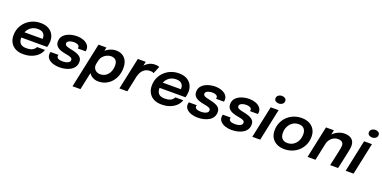

<svg xmlns="http://www.w3.org/2000/svg" viewBox="-14 -1769 5958 2998"><g transform="rotate(20 2965.0 -270.0)"><path d="M579 -167.5Q567 -123 528.5 -82Q490 -41 427 -14.8Q364 11.5 278.5 11.5Q203 11.5 149.5 -17Q96 -45.5 67.5 -96.2Q39 -147 39 -213.5Q39 -284.5 65 -344Q91 -403.5 137.2 -447.5Q183.5 -491.5 244.5 -515.8Q305.5 -540 376 -540Q450.5 -540 503.2 -512.5Q556 -485 584 -435.8Q612 -386.5 612 -322.5Q612 -300 607.5 -271Q603 -242 596.5 -223H165.5Q165.5 -218.5 165.5 -213.5Q165.5 -157 196 -125Q226.5 -93 294.5 -93Q366.5 -93 402.8 -117.2Q439 -141.5 447.5 -167.5ZM366 -437Q300 -437 253.5 -404Q207 -371 184.5 -316.5H485Q486 -325 486 -335.5Q486 -377 457.8 -407Q429.5 -437 366 -437Z M880 11Q823.5 11 774.8 -5Q726 -21 696 -51.8Q666 -82.5 666 -126.5Q666 -137 668 -148.8Q670 -160.5 672 -167H803Q799.5 -156.5 799.5 -145.5Q799.5 -119.5 825.5 -106.2Q851.5 -93 898 -93Q926 -93 953.8 -99Q981.5 -105 1000.2 -119.5Q1019 -134 1019 -159.5Q1019 -185 991.5 -197.5Q964 -210 903 -220Q857 -227.5 815.8 -242.8Q774.5 -258 748.8 -286.5Q723 -315 723 -361Q723 -422 760.8 -461.8Q798.5 -501.5 857.8 -520.8Q917 -540 982.5 -540Q1036.5 -540 1083.2 -523Q1130 -506 1158.8 -474.5Q1187.5 -443 1187.5 -400.5Q1187.5 -388 1186.2 -379.2Q1185 -370.5 1183 -364H1053Q1055.5 -373 1055.5 -382.5Q1055.5 -410.5 1029 -423.5Q1002.5 -436.5 968.5 -436.5Q942.5 -436.5 916 -430.5Q889.5 -424.5 871.8 -411.2Q854 -398 854 -376Q854 -349.5 882.5 -336.8Q911 -324 962.5 -314.5Q1005.5 -306.5 1048.5 -292.2Q1091.5 -278 1120 -250.8Q1148.5 -223.5 1148.5 -176.5Q1148.5 -127 1125.8 -91.5Q1103 -56 1064.5 -33.2Q1026 -10.5 978.2 0.2Q930.5 11 880 11Z M1177.5 218.5 1337 -531H1468.5L1456.5 -473Q1494 -505 1539 -522.5Q1584 -540 1630.5 -540Q1717.5 -540 1772.5 -483.5Q1827.5 -427 1827.5 -322.5Q1827.5 -253 1806 -192.5Q1784.5 -132 1744.8 -86.2Q1705 -40.5 1650 -14.8Q1595 11 1528.5 11Q1478 11 1437 -10.5Q1396 -32 1370.5 -70L1309.5 218.5ZM1403.5 -211.5Q1403.5 -164 1436 -134.5Q1468.5 -105 1515 -105Q1572 -105 1611.5 -133.5Q1651 -162 1671.5 -209.5Q1692 -257 1692 -313.5Q1692 -372 1662.8 -400Q1633.5 -428 1584 -428Q1550 -428 1516 -412.2Q1482 -396.5 1456.2 -368.5Q1430.5 -340.5 1420.5 -303L1405.5 -234.5Q1403.5 -220 1403.5 -211.5Z M1877 0 1990 -531H2121.5L2107.5 -463Q2138 -497.5 2180.5 -518.8Q2223 -540 2276 -540Q2308 -540 2325.8 -535.2Q2343.5 -530.5 2347 -527.5L2297 -407Q2293 -410.5 2278.8 -415.8Q2264.5 -421 2239 -421Q2184.5 -421 2149 -397.2Q2113.5 -373.5 2093.2 -337.2Q2073 -301 2065 -264.5L2009 0Z M2877 -167.5Q2865 -123 2826.5 -82Q2788 -41 2725 -14.8Q2662 11.5 2576.5 11.5Q2501 11.5 2447.5 -17Q2394 -45.5 2365.5 -96.2Q2337 -147 2337 -213.5Q2337 -284.5 2363 -344Q2389 -403.5 2435.2 -447.5Q2481.5 -491.5 2542.5 -515.8Q2603.5 -540 2674 -540Q2748.5 -540 2801.2 -512.5Q2854 -485 2882 -435.8Q2910 -386.5 2910 -322.5Q2910 -300 2905.5 -271Q2901 -242 2894.5 -223H2463.5Q2463.5 -218.5 2463.5 -213.5Q2463.5 -157 2494 -125Q2524.5 -93 2592.5 -93Q2664.5 -93 2700.8 -117.2Q2737 -141.5 2745.5 -167.5ZM2664 -437Q2598 -437 2551.5 -404Q2505 -371 2482.5 -316.5H2783Q2784 -325 2784 -335.5Q2784 -377 2755.8 -407Q2727.5 -437 2664 -437Z M3178 11Q3121.5 11 3072.8 -5Q3024 -21 2994 -51.8Q2964 -82.5 2964 -126.5Q2964 -137 2966 -148.8Q2968 -160.5 2970 -167H3101Q3097.5 -156.5 3097.5 -145.5Q3097.5 -119.5 3123.5 -106.2Q3149.5 -93 3196 -93Q3224 -93 3251.8 -99Q3279.5 -105 3298.2 -119.5Q3317 -134 3317 -159.5Q3317 -185 3289.5 -197.5Q3262 -210 3201 -220Q3155 -227.5 3113.8 -242.8Q3072.5 -258 3046.8 -286.5Q3021 -315 3021 -361Q3021 -422 3058.8 -461.8Q3096.5 -501.5 3155.8 -520.8Q3215 -540 3280.5 -540Q3334.5 -540 3381.2 -523Q3428 -506 3456.8 -474.5Q3485.5 -443 3485.5 -400.5Q3485.5 -388 3484.2 -379.2Q3483 -370.5 3481 -364H3351Q3353.5 -373 3353.5 -382.5Q3353.5 -410.5 3327 -423.5Q3300.5 -436.5 3266.5 -436.5Q3240.5 -436.5 3214 -430.5Q3187.5 -424.5 3169.8 -411.2Q3152 -398 3152 -376Q3152 -349.5 3180.5 -336.8Q3209 -324 3260.5 -314.5Q3303.5 -306.5 3346.5 -292.2Q3389.5 -278 3418 -250.8Q3446.5 -223.5 3446.5 -176.5Q3446.5 -127 3423.8 -91.5Q3401 -56 3362.5 -33.2Q3324 -10.5 3276.2 0.2Q3228.5 11 3178 11Z M3742.5 11Q3686 11 3637.2 -5Q3588.5 -21 3558.5 -51.8Q3528.5 -82.5 3528.5 -126.5Q3528.5 -137 3530.5 -148.8Q3532.5 -160.5 3534.5 -167H3665.5Q3662 -156.5 3662 -145.5Q3662 -119.5 3688 -106.2Q3714 -93 3760.5 -93Q3788.5 -93 3816.2 -99Q3844 -105 3862.8 -119.5Q3881.5 -134 3881.5 -159.5Q3881.5 -185 3854 -197.5Q3826.5 -210 3765.5 -220Q3719.5 -227.5 3678.2 -242.8Q3637 -258 3611.2 -286.5Q3585.5 -315 3585.5 -361Q3585.5 -422 3623.2 -461.8Q3661 -501.5 3720.2 -520.8Q3779.5 -540 3845 -540Q3899 -540 3945.8 -523Q3992.5 -506 4021.2 -474.5Q4050 -443 4050 -400.5Q4050 -388 4048.8 -379.2Q4047.5 -370.5 4045.5 -364H3915.5Q3918 -373 3918 -382.5Q3918 -410.5 3891.5 -423.5Q3865 -436.5 3831 -436.5Q3805 -436.5 3778.5 -430.5Q3752 -424.5 3734.2 -411.2Q3716.5 -398 3716.5 -376Q3716.5 -349.5 3745 -336.8Q3773.5 -324 3825 -314.5Q3868 -306.5 3911 -292.2Q3954 -278 3982.5 -250.8Q4011 -223.5 4011 -176.5Q4011 -127 3988.2 -91.5Q3965.5 -56 3927 -33.2Q3888.5 -10.5 3840.8 0.2Q3793 11 3742.5 11Z M4293.5 -629Q4263 -629 4241.5 -644.8Q4220 -660.5 4220 -688.5Q4220 -722 4246 -740.5Q4272 -759 4305 -759Q4335 -759 4356.8 -743.8Q4378.5 -728.5 4378.5 -700Q4378.5 -666.5 4352.5 -647.8Q4326.5 -629 4293.5 -629ZM4085.5 0 4198 -531H4329L4216.5 0Z M4619 11Q4544.5 11 4490.5 -17Q4436.5 -45 4407.2 -95Q4378 -145 4378 -211.5Q4378 -283 4403.8 -343Q4429.5 -403 4475.2 -447.2Q4521 -491.5 4582 -515.8Q4643 -540 4714 -540Q4788.5 -540 4842.5 -512Q4896.5 -484 4925.5 -434Q4954.5 -384 4954.5 -319Q4954.5 -246 4928.5 -185.5Q4902.5 -125 4856.5 -81Q4810.5 -37 4749.5 -13Q4688.5 11 4619 11ZM4631.5 -95.5Q4686 -95.5 4728.8 -123Q4771.5 -150.5 4796 -198.8Q4820.5 -247 4820.5 -309Q4820.5 -367 4790.5 -400.2Q4760.5 -433.5 4701.5 -433.5Q4645.5 -433.5 4603 -405.2Q4560.5 -377 4536.5 -329Q4512.5 -281 4512.5 -221.5Q4512.5 -162 4542.5 -128.8Q4572.5 -95.5 4631.5 -95.5Z M5003.5 0 5116.5 -531H5248L5232 -455Q5271 -495 5321.8 -517.5Q5372.5 -540 5426 -540Q5505.5 -540 5547.2 -502Q5589 -464 5589 -398Q5589 -368 5581.2 -326.8Q5573.5 -285.5 5560 -223L5511 0H5379L5430.5 -235.5Q5439.5 -277.5 5444.2 -303.8Q5449 -330 5449 -349Q5449 -383.5 5427 -404.2Q5405 -425 5356 -425Q5301.5 -425 5257.8 -389Q5214 -353 5198 -296.5L5135 0Z M5845 -629Q5814.5 -629 5793 -644.8Q5771.5 -660.5 5771.5 -688.5Q5771.5 -722 5797.5 -740.5Q5823.5 -759 5856.5 -759Q5886.5 -759 5908.2 -743.8Q5930 -728.5 5930 -700Q5930 -666.5 5904 -647.8Q5878 -629 5845 -629ZM5637 0 5749.5 -531H5880.5L5768 0Z"/></g></svg>

Font: Epilogue SemiBold
Style: Italic
Weight: 600
Italic angle: -12°
Designer: Tyler Finck
Foundry: Etcetera Type Co
Version: Version 2.111; ttfautohint (v1.8.3)